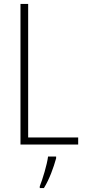

<svg xmlns="http://www.w3.org/2000/svg" viewBox="-20 -734 436 975"><path d="M84 0H377V-36H123V-714H84ZM265 70V61H224C219 102 196 177 182 212V221H203C231 176 252 117 265 70Z"/></svg>

Font: Noto Sans Gurmukhi UI Condensed ExtraLight
Style: Regular
Weight: 200
Width: 3
Designer: Jelle Bosma - Monotype Design Team
Foundry: Monotype Imaging Inc.
Version: Version 2.004